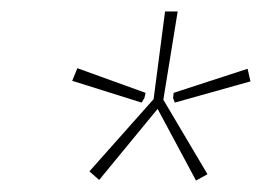

<svg xmlns="http://www.w3.org/2000/svg" viewBox="-20 -710 489 335"><path d="M265 -536 342 -406 322 -395 255 -520 153 -396 136 -411 248 -537 268 -690H290ZM234 -548 232 -539 227 -531 106 -569 115 -591ZM417 -568 285 -531 282 -539 283 -548 412 -590Z"/></svg>

Font: Ezarion Thin
Style: Italic
Weight: 250
Italic angle: -8°
Designer: Natanael Gama
Version: Version 1.001;PS 001.001;hotconv 1.0.70;makeotf.lib2.5.58329